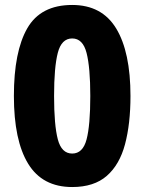

<svg xmlns="http://www.w3.org/2000/svg" viewBox="-20 -744 583 774"><path d="M506 -357Q506 -245 484 -162.5Q462 -80 410.5 -35Q359 10 271 10Q151 10 93.5 -84Q36 -178 36 -357Q36 -536 90 -630Q144 -724 271 -724Q391 -724 448.5 -629Q506 -534 506 -357ZM198 -357Q198 -240 213 -182.5Q228 -125 271 -125Q314 -125 329 -182Q344 -239 344 -357Q344 -472 329 -530.5Q314 -589 271 -589Q228 -589 213 -531Q198 -473 198 -357Z"/></svg>

Font: Noto Sans Ethiopic SemiCondensed ExtraBold
Style: Regular
Weight: 800
Width: 4
Designer: Monotype Design Team
Foundry: Monotype Imaging Inc.
Version: Version 2.102; ttfautohint (v1.8.4.7-5d5b)